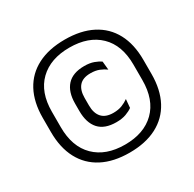

<svg xmlns="http://www.w3.org/2000/svg" viewBox="-147 -808 988 976"><g transform="rotate(-30 347.5 -319.5)"><path d="M347.3 12.1Q253.5 12.1 187.4 -22.3Q121.3 -56.7 86.7 -122Q52.1 -187.2 52.1 -279.4V-361.9Q52.1 -453.9 86.7 -518.5Q121.3 -583.1 187.4 -617.1Q253.5 -651.1 347.3 -651.1Q441.2 -651.1 507.3 -617.1Q573.4 -583.1 608 -518.5Q642.6 -453.9 642.6 -361.9V-279.4Q642.6 -187.2 608 -122Q573.4 -56.7 507.3 -22.3Q441.2 12.1 347.3 12.1ZM366.1 -155.7Q297.4 -155.7 264 -192.9Q230.7 -230.2 230.7 -299.4V-342.2Q230.7 -411 264.3 -448Q297.9 -485.1 366.2 -485.1Q398.1 -485.1 421.6 -476.5Q445 -467.9 458.7 -457.6L463.5 -408.1Q447 -420.3 425.7 -428.9Q404.4 -437.5 374.7 -437.5Q329.9 -437.5 308.5 -413.2Q287.1 -388.9 287.1 -343.5V-299.5Q287.1 -253.7 309.3 -229.1Q331.5 -204.5 376.5 -204.5Q406.5 -204.5 428 -213.2Q449.5 -221.8 466 -233.9L461.6 -184.1Q446.9 -173.2 423.2 -164.4Q399.5 -155.7 366.1 -155.7ZM347.3 -35Q459.2 -35 523 -97.7Q586.8 -160.5 586.8 -275.5V-366Q586.8 -480.2 523 -542.1Q459.2 -604 347.3 -604Q235.6 -604 171.8 -542.1Q107.9 -480.2 107.9 -366V-275.5Q107.9 -160.5 171.8 -97.7Q235.6 -35 347.3 -35Z"/></g></svg>

Font: Anek Gurmukhi Medium
Style: Regular
Weight: 500
Designer: Sarang Kulkarni (Gurmukhi), Yesha Goshar (Latin)
Foundry: Ek Type
Version: Version 1.003